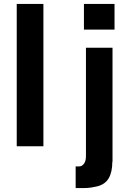

<svg xmlns="http://www.w3.org/2000/svg" viewBox="-20 -742 655 974"><path d="M561 -591.8H405.8V-722.2H561ZM550.8 80.1 549.8 78.1Q549.8 130.9 531.7 161.9Q513.7 192.9 474.1 203.1Q467.3 204.6 461.7 205.8Q456.1 207 449.7 208Q443.4 209 439.7 209.7Q436 210.4 428.5 210.9Q420.9 211.4 418.2 211.7Q415.5 211.9 406.2 211.9Q397 211.9 394.3 211.9Q391.6 211.9 379.4 211.9Q367.2 211.9 363.8 211.9V102.1Q381.8 103.5 390.4 100.8Q398.9 98.1 407.2 86.9Q416 73.7 416 49.8V-500H550.8ZM200.2 0H64.9V-722.2H200.2Z"/></svg>

Font: Perun
Style: Bold
Weight: 700
Foundry: Copyright (c) Stefan Peev, Context Ltd, 2016
Version: Version 1.0000